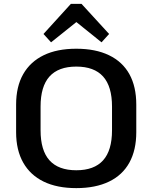

<svg xmlns="http://www.w3.org/2000/svg" viewBox="-20 -960 786 989"><path d="M373 9Q274 9 205 -24.5Q136 -58 99.5 -122.5Q63 -187 63 -279V-421Q63 -514 99.5 -578Q136 -642 205 -675.5Q274 -709 373 -709Q472 -709 541.5 -675.5Q611 -642 646.5 -578Q682 -514 682 -421V-279Q682 -187 646.5 -122.5Q611 -58 541.5 -24.5Q472 9 373 9ZM373 -83Q465 -83 511 -134Q557 -185 557 -289V-411Q557 -515 511 -566Q465 -617 373 -617Q281 -617 235 -566Q189 -515 189 -411V-289Q189 -185 235 -134Q281 -83 373 -83ZM204 -785 345 -940H400L542 -785L503 -742L339 -874H408L243 -742Z"/></svg>

Font: Pathway Extreme 28pt SemiBold
Style: Regular
Weight: 600
Designer: Eduardo Rodriguez Tunni
Foundry: Eduardo Rodriguez Tunni
Version: Version 1.001;gftools[0.9.26]